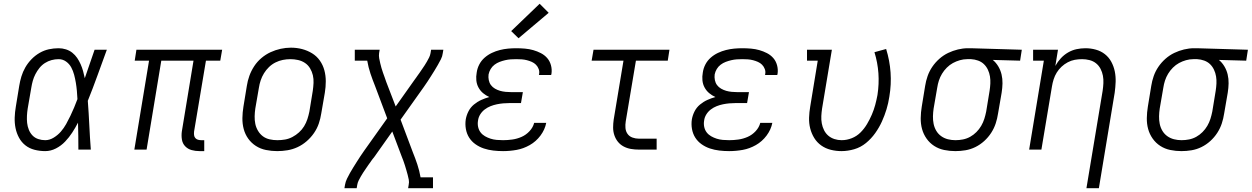

<svg xmlns="http://www.w3.org/2000/svg" viewBox="-20 -794 6643 1019"><path d="M220 8Q191 8 163.5 1Q136 -6 115 -22.5Q94 -39 81 -63Q68 -87 62.5 -114Q57 -141 58 -170Q59 -199 64 -228L82 -338Q86 -363 93.5 -388Q101 -413 114.5 -436.5Q128 -460 147.5 -480Q167 -500 190.5 -513.5Q214 -527 239.5 -532.5Q265 -538 291 -538Q311 -538 330 -532Q349 -526 364 -514Q379 -502 389.5 -486.5Q400 -471 408 -453Q416 -435 421 -416.5Q426 -398 430 -379Q443 -417 456 -454.5Q469 -492 482 -530H547Q522 -462 497.5 -394Q473 -326 446 -259Q451 -194 454 -129.5Q457 -65 462 0H396Q396 -36 395.5 -72Q395 -108 394 -143Q380 -116 363.5 -90.5Q347 -65 325.5 -42.5Q304 -20 276.5 -6Q249 8 220 8ZM220 -50Q243 -50 265 -63.5Q287 -77 303 -95.5Q319 -114 331 -135.5Q343 -157 353.5 -179Q364 -201 373.5 -223.5Q383 -246 391 -268Q390 -290 388 -312Q386 -334 382.5 -355Q379 -376 373.5 -397Q368 -418 358 -436.5Q348 -455 330.5 -467.5Q313 -480 291 -480Q272 -480 253.5 -475Q235 -470 218.5 -459.5Q202 -449 189.5 -433.5Q177 -418 168 -400.5Q159 -383 154 -365Q149 -347 146 -328L127 -218Q124 -199 123 -179.5Q122 -160 124 -141.5Q126 -123 133 -105.5Q140 -88 152.5 -75Q165 -62 183 -56Q201 -50 220 -50Z M1039 8Q1017 8 997 2.5Q977 -3 963 -17.5Q949 -32 945.5 -53Q942 -74 945 -96L1007 -472H836L758 0H693L771 -472H695L704 -530H1159L1149 -472H1073L1010 -96Q1009 -86 1010 -77Q1011 -68 1016.5 -61.5Q1022 -55 1030.5 -52.5Q1039 -50 1048 -50H1064V8Z M1451 8Q1421 8 1391.5 2Q1362 -4 1338 -19.5Q1314 -35 1297.5 -58Q1281 -81 1273.5 -109Q1266 -137 1266.5 -167.5Q1267 -198 1272 -228L1290 -338Q1294 -365 1303.5 -391.5Q1313 -418 1329 -442.5Q1345 -467 1367.5 -486Q1390 -505 1416 -517Q1442 -529 1469.5 -535Q1497 -541 1524 -541Q1555 -541 1583.5 -533.5Q1612 -526 1636.5 -511Q1661 -496 1677.5 -472.5Q1694 -449 1701.5 -421Q1709 -393 1709 -362.5Q1709 -332 1704 -302L1685 -192Q1681 -165 1672 -138.5Q1663 -112 1646.5 -88Q1630 -64 1607.5 -44.5Q1585 -25 1559 -13Q1533 -1 1505.5 3.5Q1478 8 1451 8ZM1452 -50Q1473 -50 1493 -53.5Q1513 -57 1532 -67Q1551 -77 1567 -91.5Q1583 -106 1594 -124Q1605 -142 1611.5 -162Q1618 -182 1622 -202L1640 -312Q1643 -333 1644 -354Q1645 -375 1640.5 -394.5Q1636 -414 1625.5 -431.5Q1615 -449 1598.5 -460Q1582 -471 1562 -475.5Q1542 -480 1521 -480Q1501 -480 1481 -476Q1461 -472 1442 -462.5Q1423 -453 1407.5 -438Q1392 -423 1381 -405Q1370 -387 1363.5 -367.5Q1357 -348 1354 -328L1335 -218Q1332 -198 1331.5 -177Q1331 -156 1335 -136.5Q1339 -117 1349.5 -99.5Q1360 -82 1375.5 -70.5Q1391 -59 1411 -54.5Q1431 -50 1452 -50Z M1808 205 1811 187Q1814 170 1821.5 154.5Q1829 139 1837.5 124Q1846 109 1855 94.5Q1864 80 1873.5 65Q1883 50 1892.5 35.5Q1902 21 1912 7L2035 -166L1970 -339Q1957 -371 1946 -404Q1935 -437 1929 -472H1863V-530H1995L1992 -512Q1990 -498 1992.5 -484.5Q1995 -471 1998 -458.5Q2001 -446 2004.5 -433.5Q2008 -421 2012.5 -408.5Q2017 -396 2021.5 -383.5Q2026 -371 2030 -359L2080 -229L2177 -366Q2180 -370 2183.5 -375Q2187 -380 2190 -384L2191 -385L2192 -387Q2199 -396 2206 -406.5Q2213 -417 2220 -427Q2227 -437 2233.5 -447Q2240 -457 2246 -467.5Q2252 -478 2257.5 -489Q2263 -500 2265 -512L2268 -530H2333L2330 -512Q2328 -495 2320 -479.5Q2312 -464 2303.5 -449Q2295 -434 2286 -419.5Q2277 -405 2267.5 -390Q2258 -375 2248.5 -360.5Q2239 -346 2229 -332L2106 -159L2171 14Q2184 46 2195 79Q2206 112 2212 147H2278V205H2146L2149 187Q2152 173 2149.5 159.5Q2147 146 2143.5 133.5Q2140 121 2136.5 108.5Q2133 96 2129 83.5Q2125 71 2120.5 58.5Q2116 46 2111 34L2062 -96L1965 41Q1961 45 1957.5 50Q1954 55 1951 59L1950 60L1949 62Q1942 71 1935 81.5Q1928 92 1921 102Q1914 112 1907.5 122Q1901 132 1895 142.5Q1889 153 1883.5 164Q1878 175 1876 187L1873 205Z M2650 8Q2624 8 2598 5Q2572 2 2548 -6Q2524 -14 2503.5 -28.5Q2483 -43 2470 -63.5Q2457 -84 2452.5 -109.5Q2448 -135 2452 -161Q2456 -183 2466.5 -203.5Q2477 -224 2495 -239Q2513 -254 2534 -263.5Q2555 -273 2577 -279Q2559 -287 2544 -299.5Q2529 -312 2519.5 -329.5Q2510 -347 2508 -367.5Q2506 -388 2510 -409Q2513 -431 2523.5 -451.5Q2534 -472 2551.5 -487.5Q2569 -503 2590 -513Q2611 -523 2633 -528.5Q2655 -534 2676.5 -536Q2698 -538 2720 -538Q2743 -538 2766 -536Q2789 -534 2810 -528Q2831 -522 2850.5 -512Q2870 -502 2884 -486Q2898 -470 2904 -448Q2910 -426 2907 -404Q2906 -402 2906 -399.5Q2906 -397 2905 -396H2840Q2841 -397 2841 -398Q2841 -399 2841 -400Q2844 -414 2839 -427.5Q2834 -441 2824.5 -450.5Q2815 -460 2802.5 -465.5Q2790 -471 2776.5 -474.5Q2763 -478 2749 -479Q2735 -480 2720 -480Q2705 -480 2690.5 -479Q2676 -478 2661 -474.5Q2646 -471 2631.5 -465.5Q2617 -460 2604.5 -450.5Q2592 -441 2584 -427.5Q2576 -414 2573 -399Q2571 -384 2574 -369Q2577 -354 2585.5 -342.5Q2594 -331 2607 -323.5Q2620 -316 2634 -312Q2648 -308 2663.5 -306.5Q2679 -305 2694 -305H2755L2745 -247H2685Q2668 -247 2651 -245.5Q2634 -244 2617 -240.5Q2600 -237 2583.5 -230.5Q2567 -224 2552.5 -213Q2538 -202 2528.5 -186.5Q2519 -171 2517 -154Q2514 -137 2517.5 -120.5Q2521 -104 2530.5 -91.5Q2540 -79 2554 -71Q2568 -63 2583.5 -58Q2599 -53 2616 -51.5Q2633 -50 2650 -50Q2674 -50 2699 -53.5Q2724 -57 2748 -67.5Q2772 -78 2790.5 -98Q2809 -118 2815 -142H2879Q2872 -106 2848.5 -74.5Q2825 -43 2791.5 -24Q2758 -5 2722 1.5Q2686 8 2650 8ZM2732 -591 2693 -629 2844 -774 2892 -726Z M3371 0Q3349 0 3328.5 -3.5Q3308 -7 3290 -16.5Q3272 -26 3259.5 -41.5Q3247 -57 3240.5 -76.5Q3234 -96 3234 -117Q3234 -138 3237 -159L3289 -472H3120L3130 -530H3533L3524 -472H3355L3301 -150Q3298 -132 3299.5 -114.5Q3301 -97 3310.5 -83.5Q3320 -70 3336.5 -64Q3353 -58 3371 -58H3465V0Z M3850 8Q3824 8 3798 5Q3772 2 3748 -6Q3724 -14 3703.5 -28.5Q3683 -43 3670 -63.5Q3657 -84 3652.5 -109.5Q3648 -135 3652 -161Q3656 -183 3666.5 -203.5Q3677 -224 3695 -239Q3713 -254 3734 -263.5Q3755 -273 3777 -279Q3759 -287 3744 -299.5Q3729 -312 3719.5 -329.5Q3710 -347 3708 -367.5Q3706 -388 3710 -409Q3713 -431 3723.5 -451.5Q3734 -472 3751.5 -487.5Q3769 -503 3790 -513Q3811 -523 3833 -528.5Q3855 -534 3876.5 -536Q3898 -538 3920 -538Q3943 -538 3966 -536Q3989 -534 4010 -528Q4031 -522 4050.5 -512Q4070 -502 4084 -486Q4098 -470 4104 -448Q4110 -426 4107 -404Q4106 -402 4106 -399.5Q4106 -397 4105 -396H4040Q4041 -397 4041 -398Q4041 -399 4041 -400Q4044 -414 4039 -427.5Q4034 -441 4024.5 -450.5Q4015 -460 4002.5 -465.5Q3990 -471 3976.5 -474.5Q3963 -478 3949 -479Q3935 -480 3920 -480Q3905 -480 3890.5 -479Q3876 -478 3861 -474.5Q3846 -471 3831.5 -465.5Q3817 -460 3804.5 -450.5Q3792 -441 3784 -427.5Q3776 -414 3773 -399Q3771 -384 3774 -369Q3777 -354 3785.5 -342.5Q3794 -331 3807 -323.5Q3820 -316 3834 -312Q3848 -308 3863.5 -306.5Q3879 -305 3894 -305H3955L3945 -247H3885Q3868 -247 3851 -245.5Q3834 -244 3817 -240.5Q3800 -237 3783.5 -230.5Q3767 -224 3752.5 -213Q3738 -202 3728.5 -186.5Q3719 -171 3717 -154Q3714 -137 3717.5 -120.5Q3721 -104 3730.5 -91.5Q3740 -79 3754 -71Q3768 -63 3783.5 -58Q3799 -53 3816 -51.5Q3833 -50 3850 -50Q3874 -50 3899 -53.5Q3924 -57 3948 -67.5Q3972 -78 3990.5 -98Q4009 -118 4015 -142H4079Q4072 -106 4048.5 -74.5Q4025 -43 3991.5 -24Q3958 -5 3922 1.5Q3886 8 3850 8Z M4446 8Q4417 8 4389 1Q4361 -6 4338.5 -22Q4316 -38 4301.5 -61.5Q4287 -85 4280 -112.5Q4273 -140 4274 -169.5Q4275 -199 4280 -228L4320 -472H4263V-530H4395L4343 -218Q4340 -198 4339 -178Q4338 -158 4341.5 -139Q4345 -120 4353.5 -103Q4362 -86 4376 -74Q4390 -62 4408.5 -56Q4427 -50 4447 -50Q4474 -50 4500.5 -60.5Q4527 -71 4547 -91Q4567 -111 4581.5 -135.5Q4596 -160 4607 -185.5Q4618 -211 4625 -237Q4632 -263 4637 -290Q4646 -349 4642 -405.5Q4638 -462 4621 -517L4683 -534Q4702 -473 4706.5 -409.5Q4711 -346 4700 -281Q4695 -247 4685 -214Q4675 -181 4660.5 -149Q4646 -117 4625 -87.5Q4604 -58 4576 -35Q4548 -12 4513.5 -2Q4479 8 4446 8Z M5050 8Q5020 8 4991 2Q4962 -4 4938 -19.5Q4914 -35 4897.5 -58.5Q4881 -82 4873.5 -109.5Q4866 -137 4866.5 -167.5Q4867 -198 4872 -228L4890 -338Q4894 -364 4903 -390Q4912 -416 4928 -439.5Q4944 -463 4965.5 -482Q4987 -501 5012 -513Q5037 -525 5064 -531.5Q5091 -538 5117 -538Q5121 -538 5125 -538Q5129 -538 5133 -538L5403 -530L5394 -472L5249 -476Q5266 -462 5278 -442Q5290 -422 5295.5 -399Q5301 -376 5300.5 -351.5Q5300 -327 5296 -302L5277 -192Q5273 -165 5264.5 -139Q5256 -113 5240.5 -89Q5225 -65 5203.5 -45.5Q5182 -26 5156.5 -13.5Q5131 -1 5104 3.5Q5077 8 5050 8ZM5051 -50Q5071 -50 5091 -54Q5111 -58 5129 -68Q5147 -78 5162 -93Q5177 -108 5187.5 -126Q5198 -144 5204 -163Q5210 -182 5214 -202L5232 -312Q5235 -331 5236 -350.5Q5237 -370 5234 -388.5Q5231 -407 5223 -424Q5215 -441 5202 -453.5Q5189 -466 5171 -472.5Q5153 -479 5134 -480H5123Q5121 -480 5118.5 -480Q5116 -480 5113 -480Q5094 -480 5074.5 -474.5Q5055 -469 5037.5 -459.5Q5020 -450 5005 -435Q4990 -420 4979.5 -402.5Q4969 -385 4963 -366.5Q4957 -348 4954 -328L4935 -218Q4932 -198 4931.5 -177Q4931 -156 4935 -136.5Q4939 -117 4949 -100Q4959 -83 4975 -71.5Q4991 -60 5010.5 -55Q5030 -50 5051 -50Z M5746 205 5832 -312Q5835 -332 5836 -352.5Q5837 -373 5833.5 -392Q5830 -411 5821 -428.5Q5812 -446 5797 -458Q5782 -470 5762.5 -475Q5743 -480 5723 -480Q5723 -480 5723 -480Q5723 -480 5723 -480Q5703 -480 5684 -476.5Q5665 -473 5647 -463.5Q5629 -454 5614 -440Q5599 -426 5588.5 -409Q5578 -392 5572 -373Q5566 -354 5563 -335L5507 0H5442L5520 -472H5463V-530H5595L5581 -444Q5593 -466 5610 -484.5Q5627 -503 5648.5 -515.5Q5670 -528 5693.5 -533Q5717 -538 5741 -538Q5769 -538 5796 -530.5Q5823 -523 5844 -506.5Q5865 -490 5878 -466Q5891 -442 5896.5 -415Q5902 -388 5901 -359.5Q5900 -331 5896 -302L5812 205Z M6250 8Q6220 8 6191 2Q6162 -4 6138 -19.5Q6114 -35 6097.5 -58.5Q6081 -82 6073.5 -109.5Q6066 -137 6066.5 -167.5Q6067 -198 6072 -228L6090 -338Q6094 -364 6103 -390Q6112 -416 6128 -439.5Q6144 -463 6165.5 -482Q6187 -501 6212 -513Q6237 -525 6264 -531.5Q6291 -538 6317 -538Q6321 -538 6325 -538Q6329 -538 6333 -538L6603 -530L6594 -472L6449 -476Q6466 -462 6478 -442Q6490 -422 6495.5 -399Q6501 -376 6500.5 -351.5Q6500 -327 6496 -302L6477 -192Q6473 -165 6464.5 -139Q6456 -113 6440.5 -89Q6425 -65 6403.5 -45.5Q6382 -26 6356.5 -13.5Q6331 -1 6304 3.5Q6277 8 6250 8ZM6251 -50Q6271 -50 6291 -54Q6311 -58 6329 -68Q6347 -78 6362 -93Q6377 -108 6387.5 -126Q6398 -144 6404 -163Q6410 -182 6414 -202L6432 -312Q6435 -331 6436 -350.5Q6437 -370 6434 -388.5Q6431 -407 6423 -424Q6415 -441 6402 -453.5Q6389 -466 6371 -472.5Q6353 -479 6334 -480H6323Q6321 -480 6318.5 -480Q6316 -480 6313 -480Q6294 -480 6274.5 -474.5Q6255 -469 6237.5 -459.5Q6220 -450 6205 -435Q6190 -420 6179.5 -402.5Q6169 -385 6163 -366.5Q6157 -348 6154 -328L6135 -218Q6132 -198 6131.5 -177Q6131 -156 6135 -136.5Q6139 -117 6149 -100Q6159 -83 6175 -71.5Q6191 -60 6210.5 -55Q6230 -50 6251 -50Z"/></svg>

Font: Iosevka Curly Slab LtExObl
Style: Regular
Weight: 300
Width: 7
Italic angle: -9°
Monospace: yes
Designer: Belleve Invis
Foundry: Belleve Invis
Version: Version 11.1.0; ttfautohint (v1.8.3)